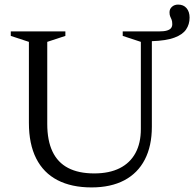

<svg xmlns="http://www.w3.org/2000/svg" viewBox="-20 -807 846 837"><path d="M731 -701.5Q731 -714.5 728 -721.5Q725 -728.5 722 -735.2Q719 -742 719 -753.5Q719 -768 729.8 -777.5Q740.5 -787 756.5 -787Q780 -787 793.2 -771.5Q806.5 -756 806.5 -730Q806.5 -701 791.2 -678.5Q776 -656 740 -642.8Q704 -629.5 642 -627.5V-254.5Q642 -170.5 611.2 -111.2Q580.5 -52 521.8 -21Q463 10 379 10Q291.5 10 230.5 -21.8Q169.5 -53.5 137.8 -116.2Q106 -179 106 -271.5V-624.5L27 -650.5V-670H265V-650.5L186 -624.5V-267Q186 -194.5 208.8 -146.5Q231.5 -98.5 277 -74.8Q322.5 -51 390.5 -51Q456.5 -51 501.8 -73.8Q547 -96.5 570.5 -139.8Q594 -183 594 -244.5V-624.5L515 -650.5V-670H671.5Q695.5 -670 708.2 -674Q721 -678 726 -685Q731 -692 731 -701.5Z"/></svg>

Font: Newsreader Text
Style: Regular
Weight: 400
Designer: Hugues Gentile
Foundry: Production Type
Version: Version 1.001